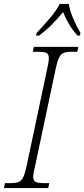

<svg xmlns="http://www.w3.org/2000/svg" viewBox="-37 -951 427 971"><path d="M-17 0 -12 -25H18Q42 -25 56.5 -30.5Q71 -36 80 -54Q89 -72 97 -109L202 -605Q206 -622 208 -635Q210 -648 210 -657Q210 -677 198 -683Q186 -689 160 -689H129L134 -714H359L354 -689H323Q299 -689 285 -683.5Q271 -678 262 -660Q253 -642 245 -605L140 -109Q131 -74 131 -57Q131 -37 143.5 -31Q156 -25 182 -25H212L207 0ZM148 -784Q178 -816 213 -856.5Q248 -897 265 -931H311Q316 -897 334 -855.5Q352 -814 370 -784L367 -771H355Q329 -800 312 -829Q295 -858 282 -890Q256 -858 228 -829.5Q200 -801 161 -771H145Z"/></svg>

Font: Noto Serif SemiCondensed ExtraLight
Style: Italic
Weight: 200
Width: 4
Italic angle: -12°
Designer: Monotype Design Team
Foundry: Monotype Imaging Inc.
Version: Version 2.013